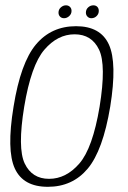

<svg xmlns="http://www.w3.org/2000/svg" viewBox="-20 -699 481 722"><path d="M160 3.5Q252.5 3.5 309.8 -64.8Q367 -133 394.5 -298Q421 -462.5 389.5 -531.5Q358 -600.5 266 -600.5Q173 -600.5 115.2 -531.8Q57.5 -463 31 -298Q4 -134 35.8 -65.2Q67.5 3.5 160 3.5ZM164.5 -26.5Q100.5 -26.5 73 -84Q45.5 -141.5 71 -297.5Q97 -454 146.8 -512Q196.5 -570 260.5 -570Q325 -570 352.5 -512.2Q380 -454.5 354.5 -297.5Q328.5 -142 278.5 -84.2Q228.5 -26.5 164.5 -26.5ZM221 -630.5Q231.5 -630.5 240.2 -638.5Q249 -646.5 249 -658Q249 -667.5 243 -673.2Q237 -679 228 -679Q217.5 -679 208.8 -671.2Q200 -663.5 200 -651.5Q200 -642.5 205.8 -636.5Q211.5 -630.5 221 -630.5ZM323.5 -630.5Q335 -630.5 343.2 -638.5Q351.5 -646.5 351.5 -658Q351.5 -667.5 346 -673.2Q340.5 -679 331 -679Q320 -679 311.5 -671.2Q303 -663.5 303 -651.5Q303 -642.5 309 -636.5Q315 -630.5 323.5 -630.5Z"/></svg>

Font: Anybody SemiCondensed ExtraLight
Style: Italic
Weight: 250
Width: 4
Italic angle: -10°
Version: Version 1.113;gftools[0.9.25]